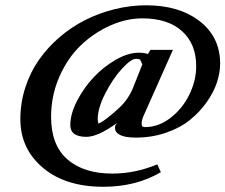

<svg xmlns="http://www.w3.org/2000/svg" viewBox="-20 -696 859 732"><path d="M374 16.1Q229.5 16.1 143.6 -56.4Q57.6 -128.9 57.6 -241.7Q57.6 -303.7 76.4 -362.1Q95.2 -420.4 128.2 -467.5Q161.1 -514.6 206.8 -554Q252.4 -593.3 305.4 -619.9Q358.4 -646.5 417.7 -661.1Q477.1 -675.8 537.1 -675.8Q663.1 -675.8 741.2 -615.2Q819.3 -554.7 819.3 -453.1Q819.3 -418.9 806.9 -381.3Q794.4 -343.8 767.8 -306.2Q741.2 -268.6 704.3 -238.8Q667.5 -209 613.5 -190.2Q559.6 -171.4 497.1 -171.4Q458 -171.4 438.2 -181.2Q418.5 -190.9 418.5 -208Q418.5 -214.4 419.4 -217Q420.4 -219.7 426.3 -227.1Q353 -174.3 309.6 -174.3Q248 -174.3 248 -218.8Q248 -261.2 273.4 -310.8Q298.8 -360.4 336.4 -400.6Q374 -440.9 421.1 -468Q468.3 -495.1 508.8 -495.1Q531.7 -495.1 543.5 -489.7L553.7 -505.9H639.2L529.8 -259.8Q520 -240.2 520 -224.6Q520 -217.3 522.5 -214.4Q524.9 -211.4 533.2 -211.4Q584 -211.4 629.6 -246.3Q675.3 -281.2 701.7 -335Q728 -388.7 728 -443.4Q728 -528.8 673.8 -577.4Q619.6 -626 522.9 -626Q461.4 -626 399.7 -598.4Q337.9 -570.8 287.8 -522.9Q237.8 -475.1 206.3 -403.3Q174.8 -331.5 174.8 -250.5Q174.8 -142.1 237.3 -88.1Q299.8 -34.2 408.2 -34.2Q494.6 -34.2 579.6 -69.3L593.3 -39.6Q498.5 16.1 374 16.1ZM354.5 -225.1Q357.4 -225.1 366.7 -230.5Q376 -235.8 393.8 -249.8Q411.6 -263.7 432.6 -283.2Q472.7 -319.3 491.7 -372.6L522.9 -451.2Q520 -455.1 517.8 -461.4Q515.6 -467.8 512.2 -469.7Q508.8 -471.7 498.5 -471.7Q479.5 -471.7 444.8 -433.8Q410.2 -396 381.3 -339.8Q352.5 -283.7 352.5 -240.7Q352.5 -238.3 353.3 -234.1Q354 -230 354.5 -227.5Q355 -225.1 354.5 -225.1Z"/></svg>

Font: Elstob Grade
Style: Italic
Weight: 400
Italic angle: -20°
Designer: Peter S. Baker
Version: Version 1.015